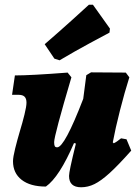

<svg xmlns="http://www.w3.org/2000/svg" viewBox="-20 -780 575 812"><path d="M535 -143Q479 -80 443 -47.5Q407 -15 379.5 -1.5Q352 12 323 12Q272 12 272 -36Q272 -46 278.5 -77Q285 -108 301 -173L293 -175Q231 -31 174 9Q108 9 71.5 -19.5Q35 -48 35 -98Q35 -115 44 -151.5Q53 -188 64 -225Q75 -261 83.5 -295.5Q92 -330 92 -346Q92 -363 84 -371Q76 -379 59 -379H31L43 -461Q110 -461 266 -473L282 -453Q209 -206 209 -179Q209 -167 211.5 -162Q214 -157 222 -157Q253 -157 332 -362L345 -462L365 -474L512 -473L527 -453Q507 -390 487.5 -313.5Q468 -237 457 -178L461 -174Q474 -180 492 -195L515 -191ZM232 -525 210 -532 169 -593Q228 -644 284 -694.5Q340 -745 356 -760H373L445 -659L443 -642Q424 -632 360 -597.5Q296 -563 232 -525Z"/></svg>

Font: Alegreya Black
Style: Italic
Weight: 900
Italic angle: -7°
Designer: Juan Pablo del Peral
Foundry: Huerta Tipografica
Version: Version 2.007; ttfautohint (v1.6)